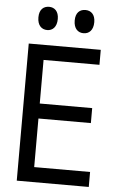

<svg xmlns="http://www.w3.org/2000/svg" viewBox="-61 -955 621 996"><g transform="rotate(5 250.0 -456.5)"><path d="M343 -792C372 -792 394 -812 394 -854C394 -894 372 -913 343 -913C314 -913 292 -895 292 -854C292 -812 314 -792 343 -792ZM154 -792C182 -792 204 -812 204 -854C204 -894 182 -913 154 -913C125 -913 103 -895 103 -854C103 -812 125 -792 154 -792ZM65 0H440V-78H149V-331H422V-409H149V-636H440V-714H65Z"/></g></svg>

Font: Noto Sans Mono ExtraCondensed
Style: Regular
Weight: 400
Width: 2
Designer: Monotype Design Team
Foundry: Monotype Imaging Inc.
Version: Version 2.014